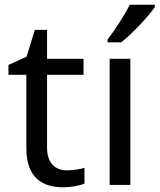

<svg xmlns="http://www.w3.org/2000/svg" viewBox="-20 -786 678 816"><path d="M264 -62C215 -62 180 -93 180 -158V-468H335V-536H180V-659H128L93 -545L16 -510V-468H92V-156C92 -26 165 10 249 10C281 10 320 3 339 -6V-73C322 -67 290 -62 264 -62Z M638 -756V-766H532C509 -721 466 -655 437 -618V-606H495C542 -642 613 -719 638 -756ZM534 0V-536H446V0Z"/></svg>

Font: Noto Sans Arabic UI
Style: Regular
Weight: 400
Designer: Monotype Design Team, Nadine Chahine and Nizar Qandah
Foundry: Monotype Imaging Inc.
Version: Version 2.010